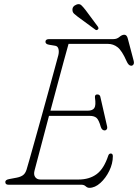

<svg xmlns="http://www.w3.org/2000/svg" viewBox="-20 -888 664 923"><path d="M370.5 0H20.5Q5.5 0 5.5 -13Q5.5 -23.5 23.5 -27L60.5 -34Q78.5 -37.5 90 -45.5Q101.5 -53.5 107.5 -72Q110.5 -81.5 121.5 -120.2Q132.5 -159 148.2 -215.2Q164 -271.5 181.5 -334.5Q199 -397.5 215.2 -456.5Q231.5 -515.5 243.5 -560.2Q255.5 -605 260.5 -623Q264.5 -639.5 261 -652.8Q257.5 -666 245.5 -668L215.5 -673Q198.5 -676 198.5 -687Q198.5 -700 216.5 -700H525.5Q542 -700 554.2 -710.5Q566.5 -721 577.5 -721Q590 -721 594.5 -702L622.5 -596Q625.5 -584 621.5 -578Q617.5 -572 610.5 -572Q598 -572 588.5 -594Q566 -645 545.2 -661Q524.5 -677 499.5 -677H309.5Q300 -643.5 286 -591.8Q272 -540 255.5 -478.8Q239 -417.5 222.5 -356H402.5Q425 -356 433.5 -368.8Q442 -381.5 436.5 -419Q435 -434 447.5 -434Q455 -434 458.5 -430.2Q462 -426.5 462.5 -422L494.5 -282Q497 -271.5 493 -266.2Q489 -261 483.5 -261Q470 -261 464.5 -278Q455 -312 443.8 -321.5Q432.5 -331 411.5 -331H215.5Q198.5 -267 183.8 -211Q169 -155 159 -117.2Q149 -79.5 146.5 -70Q140.5 -49 149 -37Q157.5 -25 174.5 -25H357.5Q409.5 -25 444.5 -50.8Q479.5 -76.5 500.5 -140Q504 -150 512.5 -150Q522.5 -150 522.5 -137Q522.5 -102 505.5 -67Q488.5 -32 462.5 -8.5Q436.5 15 409.5 15Q400 15 392 7.5Q384 0 370.5 0ZM391.5 -839.5 450.5 -760Q452.5 -757 453.2 -753.2Q454 -749.5 450.5 -746.5Q444.5 -741 439 -745L354.5 -807Q344.5 -814.5 336.8 -821.5Q329 -828.5 328.5 -838Q326 -858 349 -866.5Q362 -871 370.8 -863Q379.5 -855 391.5 -839.5Z"/></svg>

Font: Fraunces 9pt SuperSoft Thin
Style: Italic
Weight: 100
Italic angle: -16°
Version: Version 1.000;[0bf87f6ff]